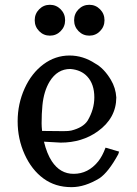

<svg xmlns="http://www.w3.org/2000/svg" viewBox="-20 -770 571 802"><path d="M308.1 -639.9Q289.6 -658.7 289.6 -685.5Q289.6 -712.4 308.1 -731.2Q326.7 -750 353 -750Q379.4 -750 397.9 -731.2Q416.5 -712.4 416.5 -685.5Q416.5 -658.7 397.9 -639.9Q379.4 -621.1 353 -621.1Q326.7 -621.1 308.1 -639.9ZM143.6 -639.9Q125 -658.7 125 -685.5Q125 -712.4 143.6 -731.2Q162.1 -750 188.5 -750Q214.8 -750 233.4 -731.2Q252 -712.4 252 -685.5Q252 -658.7 233.4 -639.9Q214.8 -621.1 188.5 -621.1Q162.1 -621.1 143.6 -639.9ZM53.7 -263.2Q53.7 -336.4 83 -400.9Q111.8 -464.4 161.6 -501.5Q210.9 -538.1 270.5 -538.1Q327.1 -538.1 377.4 -504.9Q414.1 -484.9 442.9 -437Q463.4 -402.8 465.8 -362.8Q465.3 -276.4 388.2 -221.2Q322.8 -174.3 233.4 -174.3Q232.4 -174.3 163.6 -178.2Q175.8 -127.9 196.3 -96.7Q231 -43.9 287.1 -43.9H288.1Q348.1 -43.9 390.1 -95.7Q407.2 -116.7 420.9 -153.3L477.5 -136.7Q475.6 -128.9 474.1 -126Q433.1 -50.8 395.5 -25.4Q334.5 11.7 279.3 11.7H277.8Q210.9 11.7 161.6 -24.4Q112.3 -60.5 83 -125Q53.7 -189.5 53.7 -263.2ZM374 -363.3Q374 -418.5 344.7 -450.2Q319.3 -478 274.4 -481.9H273.4Q219.7 -481.9 187.5 -429.7Q163.1 -389.6 157.2 -330.1Q153.8 -295.4 153.8 -254.9Q153.8 -241.2 155.8 -223.1Q200.2 -222.2 244.6 -222.2Q267.6 -222.2 277.3 -224.6Q326.7 -236.8 345.7 -265.6Q374 -313 374 -363.3Z"/></svg>

Font: Modern Antiqua
Style: Regular
Weight: 500
Version: Version 1.0